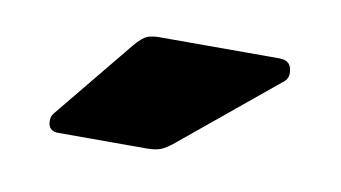

<svg xmlns="http://www.w3.org/2000/svg" viewBox="-35 -826 519 292"><g transform="rotate(10 225.0 -680.0)"><path d="M66 -595Q50 -595 50 -611Q50 -619 55 -624L155 -746Q166 -759 173.5 -762Q181 -765 192 -765H378Q397 -765 397 -745Q397 -738 392 -733L245 -612Q237 -605 228 -600Q219 -595 203 -595Z"/></g></svg>

Font: Rubik Light Black
Style: Regular
Weight: 900
Version: Version 2.104